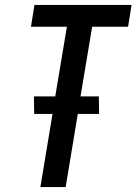

<svg xmlns="http://www.w3.org/2000/svg" viewBox="-20 -755 551 775"><path d="M143 0 192 -295H118L117 -366H203L250 -647H105L119 -735H511L497 -647H352L305 -366H379L380 -295H294L245 0Z"/></svg>

Font: Iosevka Term Curly SmBd Obl
Style: Regular
Weight: 600
Italic angle: -9°
Designer: Belleve Invis
Foundry: Belleve Invis
Version: Version 32.3.0